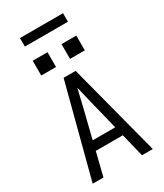

<svg xmlns="http://www.w3.org/2000/svg" viewBox="-268 -1226 1136 1328"><g transform="rotate(-30 300.0 -562.0)"><path d="M60 0 188 -490 252 -735H348L412 -490L540 0H454L408 -186H192L146 0ZM390 -260 333 -490Q325 -525 316.5 -559.5Q308 -594 300 -628Q292 -594 283.5 -559.5Q275 -525 267 -490L210 -260ZM356 -826V-944H474V-826ZM126 -826V-944H244V-826ZM472 -1056H128V-1124H472Z"/></g></svg>

Font: Iosevka SS04 Extended
Style: Regular
Weight: 400
Width: 7
Monospace: yes
Designer: Belleve Invis
Foundry: Belleve Invis
Version: Version 19.0.0; ttfautohint (v1.8.4)